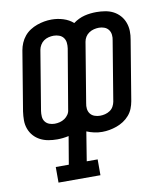

<svg xmlns="http://www.w3.org/2000/svg" viewBox="-83 -610 767 884"><g transform="rotate(-10 300.0 -167.5)"><path d="M119 205V132H180L202 2Q188 5 174.5 6.5Q161 8 148 8Q127 8 107 4.5Q87 1 69.5 -8Q52 -17 39 -31.5Q26 -46 19 -65Q12 -84 12 -104.5Q12 -125 15 -146L61 -424Q64 -441 71 -457.5Q78 -474 89.5 -488Q101 -502 116.5 -512Q132 -522 149 -528Q166 -534 183 -537Q200 -540 217 -540Q246 -540 272.5 -531.5Q299 -523 318 -506Q330 -515 343.5 -521.5Q357 -528 371 -531.5Q385 -535 399 -536.5Q413 -538 427 -538Q448 -538 468.5 -534.5Q489 -531 506 -522Q523 -513 536 -498.5Q549 -484 556 -465Q563 -446 563.5 -425.5Q564 -405 560 -384L514 -106Q511 -89 504.5 -72.5Q498 -56 486 -42Q474 -28 458.5 -18Q443 -8 426 -2Q409 4 392 7Q375 10 358 10Q339 10 321 6Q303 2 286 -5L264 131H315V205ZM149 -65Q161 -65 173 -68Q185 -71 195.5 -78Q206 -85 213 -95.5Q220 -106 221 -118L268 -396Q270 -410 268.5 -423Q267 -436 259.5 -446Q252 -456 239.5 -460.5Q227 -465 214 -465Q202 -465 190 -462Q178 -459 168 -452Q158 -445 151.5 -434Q145 -423 143 -412L97 -134Q95 -121 96 -107.5Q97 -94 104.5 -84Q112 -74 124 -69.5Q136 -65 149 -65ZM361 -65Q373 -65 385 -68Q397 -71 407.5 -78Q418 -85 424 -96Q430 -107 432 -118L478 -396Q481 -409 479.5 -422.5Q478 -436 470.5 -446Q463 -456 451 -460.5Q439 -465 426 -465Q414 -465 402 -462Q390 -459 379.5 -452Q369 -445 362.5 -434.5Q356 -424 354 -412L308 -134Q305 -120 306.5 -107Q308 -94 315.5 -84Q323 -74 335.5 -69.5Q348 -65 361 -65Z"/></g></svg>

Font: Iosevka Slab Extended
Style: Italic
Weight: 400
Width: 7
Italic angle: -9°
Monospace: yes
Designer: Belleve Invis
Foundry: Belleve Invis
Version: Version 11.1.0; ttfautohint (v1.8.3)